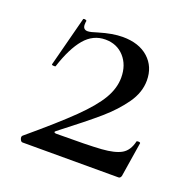

<svg xmlns="http://www.w3.org/2000/svg" viewBox="-84 -492 569 574"><g transform="rotate(20 201.0 -205.0)"><path d="M255 -283Q255 -323 232 -348.5Q209 -374 172 -374Q133 -374 106 -342Q79 -310 59 -248Q59 -247 55 -247Q46 -247 47 -250L88 -408Q88 -410 92 -410Q95 -410 97.5 -408.5Q100 -407 99 -406Q98 -402 98 -395Q98 -379 113 -379Q122 -379 143 -386Q186 -399 218 -399Q270 -399 300 -372Q330 -345 330 -301Q330 -263 305 -227.5Q280 -192 242 -159Q204 -126 126 -66Q122 -63 123.5 -61Q125 -59 130 -59Q231 -59 273 -62Q315 -65 335.5 -77Q356 -89 363 -119Q363 -121 368 -121Q375 -121 375 -118L358 -11Q358 -7 355.5 -3.5Q353 0 349 0H44Q39 0 36 -7.5Q33 -15 37 -19Q124 -92 169.5 -136.5Q215 -181 235 -215Q255 -249 255 -283Z"/></g></svg>

Font: Cormorant Garamond Medium
Style: Regular
Weight: 500
Designer: Christian Thalmann (Catharsis Fonts)
Foundry: Catharsis Fonts
Version: Version 4.000